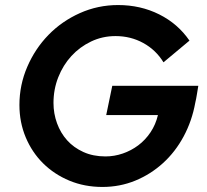

<svg xmlns="http://www.w3.org/2000/svg" viewBox="-20 -729 822 761"><path d="M754 -322Q741 -250 708 -188.5Q675 -127 626 -82.5Q577 -38 516 -13Q455 12 386 12Q315 12 255 -13Q195 -38 151 -81.5Q107 -125 82 -184.5Q57 -244 57 -313Q57 -392 88 -464Q119 -536 172 -590.5Q225 -645 296.5 -677Q368 -709 448 -709Q537 -709 611 -672Q685 -635 731 -568Q705 -546 679.5 -525Q654 -504 628 -482Q598 -531 548 -558.5Q498 -586 438 -586Q386 -586 341 -564.5Q296 -543 263 -507Q230 -471 211 -423Q192 -375 192 -321Q192 -279 206 -240.5Q220 -202 246 -173Q272 -144 310.5 -126.5Q349 -109 398 -109Q433 -109 466.5 -120.5Q500 -132 528 -153Q556 -174 576.5 -204.5Q597 -235 606 -273H401Q407 -302 413 -331Q419 -360 425 -389H766Q763 -372 760.5 -355.5Q758 -339 754 -322Z"/></svg>

Font: Rosa Sans SemiBold
Style: Italic
Weight: 600
Italic angle: -12°
Designer: Pentagram / MCKL
Foundry: Pentagram / MCKL
Version: Version 1.005;September 16, 2019;FontCreator 11.5.0.2425 64-